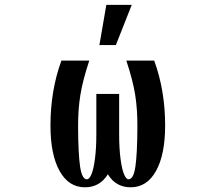

<svg xmlns="http://www.w3.org/2000/svg" viewBox="-20 -797 894 797"><path d="M234.9 -545.4H350.6Q323.2 -462.9 313.5 -402.1Q303.7 -341.3 304.2 -269Q304.7 -157.7 312.5 -105.2Q320.3 -52.7 340.8 -52.7Q351.1 -52.7 359.9 -74.2Q368.7 -95.7 374.3 -138.9Q379.9 -182.1 379.9 -238.8V-407.2H474.6V-238.8Q474.6 -182.1 480.2 -138.9Q485.8 -95.7 494.6 -74.2Q503.4 -52.7 513.7 -52.7Q534.2 -52.7 542 -105.2Q549.8 -157.7 550.3 -269Q550.8 -341.8 541.3 -402.6Q531.7 -463.4 504.4 -545.4H620.1Q665.5 -421.4 665.5 -275.9Q665.5 -155.3 627.7 -87.4Q589.8 -19.5 522.5 -19.5Q460.4 -19.5 427.7 -73.7Q394.5 -19.5 332.5 -19.5Q265.1 -19.5 227.3 -87.4Q189.5 -155.3 189.5 -275.9Q189.5 -421.4 234.9 -545.4ZM392.6 -609.9 421.4 -776.9H526.9L460.9 -609.9Z"/></svg>

Font: Karasuma Gothic
Style: Regular
Weight: 500
Designer: Rasmus Andersson / Ryoko Nishizuka
Foundry: Genbu
Version: Version 1.00